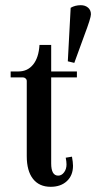

<svg xmlns="http://www.w3.org/2000/svg" viewBox="-20 -707 370 739"><path d="M266 -465 241 -471 252 -677Q269 -687 291 -687Q308 -687 319 -677.5Q330 -668 330 -652Q330 -638 305 -572ZM175 12Q131 12 107 -18.5Q83 -49 83 -106V-395Q83 -401 78.5 -405Q74 -409 69 -409H21V-432H51Q86 -432 107.5 -458.5Q129 -485 132 -534H177V-432H276V-409H177V-78Q177 -31 204 -31Q217 -31 226.5 -43.5Q236 -56 236 -74Q236 -85 233 -100L257 -104Q261 -82 261 -69Q261 -32 237.5 -10Q214 12 175 12Z"/></svg>

Font: Arapey
Style: Regular
Weight: 400
Designer: Eduardo Rodriguez Tunni
Foundry: Eduardo Rodriguez Tunni
Version: Version 4.000